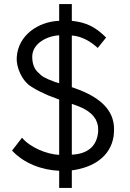

<svg xmlns="http://www.w3.org/2000/svg" viewBox="-20 -835 639 941"><path d="M537 -168C538 -180 539 -191 539 -202C539 -302 461 -356 378 -391L332 -408V-661C380 -658 424 -632 459 -600L500 -651C448 -703 404 -725 332 -733V-815H270V-733C167 -729 68 -662 62 -553C59 -508 86 -437 137 -408C162 -392 188 -380 215 -368L270 -347V-76C209 -79 128 -112 88 -160L39 -97C99 -33 185 -2 270 2V86H332V0C431 -13 521 -63 537 -168ZM250 -433C194 -454 186 -461 170 -477C146 -497 138 -526 138 -557C138 -623 212 -659 270 -662V-427ZM332 -77V-326C376 -311 424 -293 449 -250C461 -225 461 -213 461 -198V-188C454 -113 403 -80 332 -77Z"/></svg>

Font: Spoqa Han Sans Neo Regular
Style: Regular
Weight: 400
Designer: [Spoqa Han Sans Neo] Dong-huui Kim  Younghwa Kang  Yujin Lee  [Noto Sans] Ryoko NISHIZUKA  (kana & ideographs); Paul D. 
Foundry: Spoqa (http://www.spoqa-han-sans.com)
Version: Version 1.000